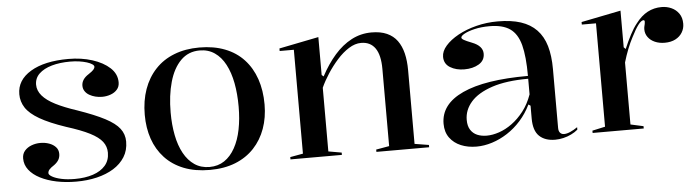

<svg xmlns="http://www.w3.org/2000/svg" viewBox="-39 -664 3018 828"><g transform="rotate(-5 1470.0 -250.0)"><path d="M262.5 15Q217.2 15 177.4 6.8Q137.7 -1.4 107.2 -17.1Q76.8 -32.7 59.7 -54.8Q42.6 -76.8 42.6 -104.4Q42.6 -124.5 54.3 -137.8Q65.9 -151.1 84.2 -157.9Q102.5 -164.7 122 -164.7Q142.4 -164.7 160 -158.5Q177.7 -152.2 188.6 -140.3Q199.6 -128.4 199.6 -110.6Q199.6 -96.9 193.5 -85.9Q187.4 -74.9 174.4 -65.1Q158 -54.5 151.8 -47.2Q145.7 -40 145.7 -31.7Q145.7 -24.4 160 -16.2Q174.4 -7.9 199.7 -2.4Q225 3 257.3 3Q302.2 3 336.2 -8.3Q370.2 -19.6 389.6 -41.9Q409 -64.3 409 -97.6Q409 -124.5 393 -145.3Q377 -166.2 340.1 -185.1Q303.1 -204 238.8 -224.2Q168.3 -248 126.8 -272Q85.3 -296.1 67.8 -322.9Q50.3 -349.8 50.3 -381.6Q50.3 -442.8 110.4 -478.9Q170.5 -515 274.4 -515Q330.3 -515 377.4 -500Q424.4 -485 453 -458.6Q481.6 -432.1 481.6 -395.8Q481.6 -377 470.6 -364.6Q459.7 -352.1 442.2 -345.9Q424.8 -339.6 405.7 -339.6Q390.5 -339.6 376.3 -343.2Q362.1 -346.8 350.5 -353.5Q338.8 -360.1 331.7 -370.7Q324.6 -381.2 324.6 -394.6Q324.6 -422.2 355.3 -441.8Q371.3 -452.3 377.3 -459Q383.3 -465.8 383.3 -472.2Q383.3 -477.5 375.2 -483Q367.1 -488.6 352.8 -493.1Q338.4 -497.6 320.1 -500.3Q301.9 -503 280.9 -503Q235.9 -503 201 -493Q166.1 -483 146 -463.7Q126 -444.4 126 -416.3Q126 -390.8 144.9 -368.6Q163.8 -346.5 200.8 -327.7Q237.7 -308.9 292.4 -290.9Q367.3 -264.9 410.8 -242.1Q454.2 -219.3 472.9 -194.7Q491.6 -170.2 491.6 -138.5Q491.6 -100.7 473.8 -72.1Q455.9 -43.5 424.9 -24.2Q393.8 -4.9 352.3 5.1Q310.8 15 262.5 15Z M840.7 -515Q903.1 -515 951.6 -496.1Q1000.1 -477.3 1033.1 -441.6Q1066.1 -406 1083.2 -356.4Q1100.2 -306.8 1100.2 -246Q1100.2 -189.3 1083.1 -141.7Q1066 -94.1 1033 -58.8Q999.9 -23.5 951.7 -4.2Q903.5 15 840.7 15Q777.1 15 728.5 -4.2Q679.8 -23.5 647 -58.8Q614.2 -94.1 597.8 -141.7Q581.5 -189.3 581.5 -246Q581.5 -306.8 599.1 -356.4Q616.8 -406 650.3 -441.6Q683.7 -477.3 732 -496.1Q780.2 -515 840.7 -515ZM841.3 -502.2Q792.4 -502.2 759.4 -469.1Q726.5 -436.1 710.1 -378.2Q693.6 -320.4 693.6 -246Q693.6 -193.2 702.5 -147.9Q711.3 -102.6 729.8 -68.9Q748.3 -35.2 776 -16.5Q803.6 2.2 840.7 2.2Q877.5 2.2 905 -16.3Q932.4 -34.7 951.1 -68.5Q969.9 -102.2 978.9 -147.5Q988 -192.8 988 -246Q988 -301.7 979.2 -348.4Q970.3 -395.2 952 -429.7Q933.7 -464.3 906 -483.2Q878.4 -502.2 841.3 -502.2Z M1791.1 -10V0H1562.8V-10L1619.7 -20V-354.1Q1619.7 -413.9 1598.9 -443.9Q1578 -473.9 1537.7 -473.9Q1511.3 -473.9 1484.5 -457Q1457.7 -440.2 1433.4 -412.9Q1409.1 -385.7 1389.2 -354.9Q1369.2 -324 1356.5 -295.7V-20L1413.4 -10V0H1190.8V-10L1246.5 -20V-469.7H1185.1V-480.7L1356.5 -515V-350.9L1364.5 -344Q1392.2 -396 1425.8 -434.4Q1459.4 -472.8 1499.6 -493.9Q1539.8 -515 1586.4 -515Q1625.6 -515 1653 -502.7Q1680.5 -490.4 1697.3 -467.3Q1714 -444.2 1721.9 -411.9Q1729.7 -379.5 1729.7 -338.9V-20Z M2132.6 -515Q2191 -515 2232.3 -501.5Q2273.7 -488 2300.6 -460.1Q2327.5 -432.1 2340 -389.6Q2352.4 -347 2352.4 -289.4V-34.8Q2352.4 -20.5 2358.9 -13.3Q2365.4 -6.1 2375.8 -6.1Q2388 -6.1 2403.3 -12.9Q2418.7 -19.7 2434.4 -30.6V-20Q2422.1 -9.4 2405.6 -1.4Q2389.2 6.6 2371.1 10.8Q2353 15 2335.7 15Q2292 15 2267.2 -8.6Q2242.4 -32.2 2242.4 -85.1Q2242.4 -104.7 2242.4 -114.1Q2242.4 -123.5 2242.4 -128.8Q2242.4 -134.2 2242.4 -140.4L2233.7 -146.4Q2215.2 -108.3 2188.4 -78.3Q2161.7 -48.3 2129.5 -27.5Q2097.4 -6.7 2063 4.1Q2028.6 15 1995.4 15Q1958.1 15 1928.1 2.5Q1898.1 -9.9 1880 -34.5Q1861.9 -59.1 1861.9 -95.3Q1861.9 -179.9 1958.8 -224.6Q2055.7 -269.4 2242.4 -269.4Q2242.4 -353.6 2229.3 -403.5Q2216.1 -453.3 2184.1 -475.4Q2152.2 -497.4 2095.7 -497.4Q2059.2 -497.4 2030.8 -490.6Q2002.4 -483.9 1986.6 -475Q1970.7 -466.2 1970.7 -458.8Q1970.7 -454 1980.2 -448.4Q1989.6 -442.8 2014.8 -433Q2060.6 -415.3 2060.6 -381.5Q2060.6 -352.1 2034.8 -336.7Q2009.1 -321.4 1972.1 -321.4Q1936.2 -321.4 1910.6 -337Q1884.9 -352.7 1884.9 -383.2Q1884.9 -407.3 1905.3 -430.6Q1925.6 -453.9 1960.5 -473.2Q1995.4 -492.4 2039.9 -503.7Q2084.3 -515 2132.6 -515ZM2242.4 -257.1Q2147.5 -257.1 2085.4 -236.4Q2023.3 -215.6 1993.1 -180.9Q1962.8 -146.2 1962.8 -103.2Q1962.8 -76.7 1973.4 -60.2Q1984 -43.6 2002 -35.9Q2020.1 -28.2 2043.2 -28.2Q2068.4 -28.2 2096.8 -37.8Q2125.2 -47.3 2152.9 -67.4Q2180.5 -87.4 2204.1 -117.7Q2227.7 -148 2242.4 -189.5Z M2498.8 0V-10L2554.5 -22.2V-469.7H2493.1V-480.7L2664.5 -515V-356.3L2672.5 -348.3Q2686.9 -382.2 2701.1 -409Q2715.2 -435.9 2729.4 -453.6Q2753.6 -485.7 2781.3 -500.3Q2809 -515 2842.2 -515Q2865 -515 2884.6 -506.1Q2904.3 -497.2 2916.7 -479.6Q2929.2 -461.9 2929.2 -435.4Q2929.2 -414.7 2918.8 -397.6Q2908.5 -380.5 2889.3 -370.5Q2870.1 -360.4 2842.9 -360.4Q2819.1 -360.4 2800.2 -368.7Q2781.3 -377 2770.6 -391.9Q2759.8 -406.8 2759.8 -425.2Q2759.8 -432.7 2761.2 -438.2Q2762.6 -443.8 2763.7 -449.1Q2764.7 -454.5 2764.7 -458.3Q2764.7 -465.3 2759.6 -465.3Q2749.7 -465.3 2736.4 -447.7Q2723.2 -430.2 2706.2 -396.3Q2695.1 -375.6 2684.1 -348Q2673.2 -320.4 2664.5 -290.5V-22.2L2720.1 -10V0Z"/></g></svg>

Font: Kalnia Thin
Style: Regular
Weight: 100
Version: Version 1.105